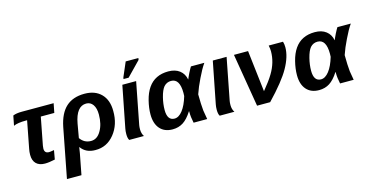

<svg xmlns="http://www.w3.org/2000/svg" viewBox="-89 -1185 3578 1841"><g transform="rotate(-15 1700.5 -264.0)"><path d="M163 -436H152Q68 -436 28 -417L47 -514Q80 -528 136 -528H451L433 -436H299L246 -161Q243 -145 243 -132Q243 -86 287 -86Q299 -86 327 -91L338 -93L322 -3Q262 10 222 10Q166 10 135.5 -20Q105 -50 105 -107Q105 -138 111 -166Z M759 -539Q864 -539 924 -478Q984 -417 984 -309Q986 -173 911 -80.5Q836 12 722 10Q629 10 581 -57H579L570 0L530 208H386L481 -284Q507 -414 575.5 -476.5Q644 -539 759 -539ZM751 -444Q652 -444 622 -279L598 -142Q638 -85 705 -85Q766 -85 803 -149Q842 -214 842 -311Q842 -374 817.5 -409Q793 -444 751 -444Z M1186 -71Q1186 -29 1206 0H1060Q1047 -20 1047 -61Q1047 -90 1052 -115L1133 -528H1270L1189 -111Q1186 -95 1186 -71ZM1209 -578H1158L1161 -594L1222 -736H1348L1345 -718Z M1591 -538Q1659 -538 1702 -505Q1745 -472 1756 -414H1757Q1762 -429 1783 -472Q1805 -515 1814 -528H1947Q1912 -478 1873 -396Q1835 -319 1812 -251Q1812 -214 1814 -160Q1815 -130 1819 -89L1834 0H1699Q1686 -59 1686 -110V-117H1684Q1640 -48 1594.5 -19Q1549 10 1490 10Q1409 10 1364.5 -41Q1320 -92 1320 -183Q1320 -247 1338 -319Q1356 -391 1390 -440Q1458 -538 1591 -538ZM1593 -443Q1550 -443 1521 -411Q1495 -380 1478 -312Q1462 -248 1462 -189Q1462 -85 1534 -85Q1576 -85 1614 -133.5Q1652 -182 1678 -270L1679 -301Q1679 -443 1593 -443Z M2084 -71Q2084 -29 2104 0H1958Q1945 -20 1945 -61Q1945 -90 1950 -115L2031 -528H2168L2087 -111Q2084 -95 2084 -71Z M2381 -528 2429 -117Q2496 -198 2530 -255Q2593 -359 2593 -470Q2593 -493 2586 -528H2728Q2736 -501 2736 -472Q2736 -379 2674 -269Q2615 -163 2459 0H2329L2241 -528Z M3045 -538Q3113 -538 3156 -505Q3199 -472 3210 -414H3211Q3216 -429 3237 -472Q3259 -515 3268 -528H3401Q3366 -478 3327 -396Q3289 -319 3266 -251Q3266 -214 3268 -160Q3269 -130 3273 -89L3288 0H3153Q3140 -59 3140 -110V-117H3138Q3094 -48 3048.5 -19Q3003 10 2944 10Q2863 10 2818.5 -41Q2774 -92 2774 -183Q2774 -247 2792 -319Q2810 -391 2844 -440Q2912 -538 3045 -538ZM3047 -443Q3004 -443 2975 -411Q2949 -380 2932 -312Q2916 -248 2916 -189Q2916 -85 2988 -85Q3030 -85 3068 -133.5Q3106 -182 3132 -270L3133 -301Q3133 -443 3047 -443Z"/></g></svg>

Font: Libra Sans
Style: Bold Italic
Weight: 700
Italic angle: -12°
Foundry: Context Ltd
Version: Version 1.002